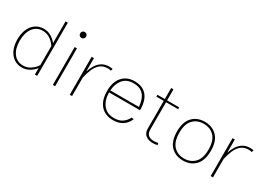

<svg xmlns="http://www.w3.org/2000/svg" viewBox="-2 -1399 2946 2121"><g transform="rotate(30 1470.5 -339.0)"><path d="M48.8 -241.2Q48.8 -315.4 73 -370.8Q97.2 -426.3 141.8 -457.3Q186.5 -488.3 247.1 -488.3Q295.4 -488.3 336.7 -465.1Q377.9 -441.9 410.6 -401.4V-678.2H439.9V0H410.6V-82Q377.9 -41.5 336.4 -18.3Q294.9 4.9 246.6 4.9Q186 4.9 141.6 -25.9Q97.2 -56.6 73 -112.1Q48.8 -167.5 48.8 -241.2ZM78.6 -240.7Q78.6 -140.1 123.5 -80.3Q168.5 -20.5 247.6 -20.5Q296.9 -20.5 338.9 -47.9Q380.9 -75.2 410.6 -119.6V-363.8Q380.9 -408.7 338.9 -435.8Q296.9 -462.9 247.6 -462.9Q168.5 -462.9 123.5 -402.3Q78.6 -341.8 78.6 -240.7Z M616.2 -645.5Q616.2 -661.1 626.7 -672.1Q637.2 -683.1 653.8 -683.1Q670.9 -683.1 681.2 -672.1Q691.4 -661.1 691.4 -645.5Q691.4 -629.9 681.2 -618.7Q670.9 -607.4 653.8 -607.4Q637.2 -607.4 626.7 -618.7Q616.2 -629.9 616.2 -645.5ZM639.6 -483.4H668.9V0H639.6Z M856 -483.4H885.3V-314Q901.4 -363.3 926.8 -402.6Q952.1 -441.9 990 -464.8Q1027.8 -487.8 1082 -487.8Q1104 -487.8 1124 -482.4L1116.2 -456.5Q1103.5 -462.4 1076.2 -462.4Q1017.1 -462.4 980 -431.4Q942.9 -400.4 921.1 -349.4Q899.4 -298.3 885.7 -237.3L885.3 -237.8V0H856Z M1219.2 -239.3Q1219.7 -143.6 1267.3 -82Q1314.9 -20.5 1407.7 -20.5Q1473.6 -20.5 1514.6 -50.8Q1555.7 -81.1 1571.8 -121.1H1603Q1580.6 -61 1530.3 -27.8Q1480 5.4 1407.7 5.4Q1306.6 5.4 1249.3 -59.6Q1191.9 -124.5 1191.9 -241.7Q1191.9 -359.9 1249.8 -423.8Q1307.6 -487.8 1402.8 -487.8Q1479.5 -487.8 1526.4 -455.6Q1573.2 -423.3 1594.2 -367.2Q1615.2 -311 1613.8 -239.3ZM1220.2 -265.1H1584.5Q1580.6 -320.3 1562.7 -365Q1544.9 -409.7 1506.8 -436Q1468.8 -462.4 1402.8 -462.4Q1318.8 -462.4 1272.2 -407.2Q1225.6 -352.1 1220.2 -265.1Z M1969.7 -26.9 1974.6 -2.9Q1944.8 4.9 1915 4.9Q1861.8 4.9 1825.4 -22Q1789.1 -48.8 1789.1 -108.9V-460H1694.8V-483.4H1789.1V-624H1818.4V-483.4H1972.7V-460H1818.4V-110.8Q1818.4 -64.5 1843.5 -42.7Q1868.7 -21 1914.1 -21Q1929.7 -21 1945.3 -22.9Q1960.9 -24.9 1969.7 -26.9Z M2300.3 -487.8Q2395.5 -487.8 2455.8 -426.8Q2516.1 -365.7 2516.1 -241.7Q2516.1 -117.7 2455.8 -56.2Q2395.5 5.4 2300.3 5.4Q2205.1 5.4 2144.8 -56.2Q2084.5 -117.7 2084.5 -241.7Q2084.5 -365.7 2144.8 -426.8Q2205.1 -487.8 2300.3 -487.8ZM2300.3 -462.4Q2217.8 -462.4 2165.8 -408.7Q2113.8 -355 2113.8 -241.7Q2113.8 -128.4 2165.8 -74.5Q2217.8 -20.5 2300.3 -20.5Q2382.8 -20.5 2434.8 -74.5Q2486.8 -128.4 2486.8 -241.7Q2486.8 -355 2434.8 -408.7Q2382.8 -462.4 2300.3 -462.4Z M2653.3 -483.4H2682.6V-314Q2698.7 -363.3 2724.1 -402.6Q2749.5 -441.9 2787.4 -464.8Q2825.2 -487.8 2879.4 -487.8Q2901.4 -487.8 2921.4 -482.4L2913.6 -456.5Q2900.9 -462.4 2873.5 -462.4Q2814.5 -462.4 2777.3 -431.4Q2740.2 -400.4 2718.5 -349.4Q2696.8 -298.3 2683.1 -237.3L2682.6 -237.8V0H2653.3Z"/></g></svg>

Font: Estedad-FD Thin
Style: Regular
Weight: 100
Designer: Amin Abedi
Version: Version 7.3